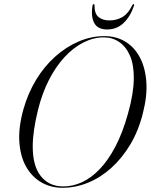

<svg xmlns="http://www.w3.org/2000/svg" viewBox="-20 -882 716 912"><path d="M476.5 -710.5Q531.5 -710.5 574.8 -684.5Q618 -658.5 644 -610Q670 -561.5 675 -494Q680 -426.5 658.5 -343.5Q638 -261 598.8 -195.5Q559.5 -130 508.2 -84Q457 -38 397.8 -14Q338.5 10 276.5 10Q221.5 10 177 -15.5Q132.5 -41 104.8 -89Q77 -137 72 -206.2Q67 -275.5 91 -362Q112.5 -438.5 151.2 -502.5Q190 -566.5 242 -613Q294 -659.5 353.8 -685Q413.5 -710.5 476.5 -710.5ZM279.5 3.5Q324.5 4 368.5 -16Q412.5 -36 453 -78Q493.5 -120 528 -185.5Q562.5 -251 588 -342.5Q602 -392.5 608.8 -434.5Q615.5 -476.5 615.5 -511Q616 -575 597.2 -617.8Q578.5 -660.5 546.2 -682.5Q514 -704.5 473.5 -704.5Q424.5 -704.5 376.8 -680.5Q329 -656.5 287 -611.2Q245 -566 212.2 -501.8Q179.5 -437.5 160 -358Q147.5 -306.5 141.5 -264.5Q135.5 -222.5 135.5 -188.5Q135 -93.5 174.2 -45Q213.5 3.5 279.5 3.5ZM500 -785Q534.5 -785 561.8 -801.2Q589 -817.5 608 -856.5Q610 -860.5 611.5 -861.5Q613 -862.5 614.5 -862.5Q616 -862.5 616.8 -860.8Q617.5 -859 616.5 -855Q599 -803 566.8 -772.5Q534.5 -742 489 -742Q444.5 -742 427.8 -772.5Q411 -803 419.5 -855Q420 -859 421.8 -860.8Q423.5 -862.5 425 -862.5Q426.5 -862.5 427.8 -861.5Q429 -860.5 429 -856.5Q428.5 -817 448.2 -801Q468 -785 500 -785Z"/></svg>

Font: Fraunces 120pt Light
Style: Italic
Weight: 300
Italic angle: -16°
Version: Version 1.000;[b76b70a41]